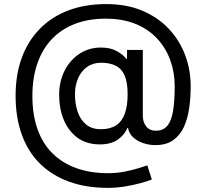

<svg xmlns="http://www.w3.org/2000/svg" viewBox="-20 -724 1008 938"><path d="M506.8 193.8Q399.9 193.8 316.2 163.1Q232.4 132.3 174.3 74.5Q116.2 16.6 86.2 -67.1Q56.2 -150.9 56.2 -256.3Q56.2 -359.9 86.7 -442.4Q117.2 -524.9 174.8 -583.5Q232.4 -642.1 314.2 -673.1Q396 -704.1 498.5 -704.1Q598.1 -704.1 674.8 -671.9Q751.5 -639.6 804.2 -583.7Q856.9 -527.8 884.3 -455.3Q911.6 -382.8 911.6 -302.7Q911.6 -249 904.5 -197.8Q897.5 -146.5 879.2 -105.5Q860.8 -64.5 826.9 -39.8Q793 -15.1 738.8 -15.1Q708.5 -15.1 679.4 -24.9Q650.4 -34.7 630.1 -53.5Q609.9 -72.3 605.5 -99.1H602.5Q589.8 -66.9 556.6 -42.7Q523.4 -18.6 467.8 -18.6Q402.8 -18.6 358.6 -51Q314.5 -83.5 291.7 -138.2Q269 -192.9 269 -260.3Q269 -326.7 295.7 -378.9Q322.3 -431.2 368.4 -461.4Q414.6 -491.7 472.7 -491.7Q520 -491.7 551.5 -473.9Q583 -456.1 596.7 -436.5H600.6V-480H677.7V-159.2Q677.7 -127.9 694.1 -106.7Q710.4 -85.4 741.7 -85.4Q776.9 -85.4 796.9 -108.9Q816.9 -132.3 825.2 -180.4Q833.5 -228.5 833.5 -302.7Q833.5 -369.1 812.3 -428.7Q791 -488.3 748.8 -534.4Q706.5 -580.6 643.3 -606.7Q580.1 -632.8 496.6 -632.8Q412.1 -632.8 345.7 -607.2Q279.3 -581.5 232.9 -532.5Q186.5 -483.4 162.4 -413.3Q138.2 -343.3 138.2 -254.9Q138.2 -165.5 162.4 -95.5Q186.5 -25.4 234.1 22.9Q281.7 71.3 350.8 96.7Q419.9 122.1 509.3 122.1Q549.8 122.1 587.4 114.7Q625 107.4 654.5 98.4Q684.1 89.4 699.7 84L721.7 152.8Q699.7 161.6 664.8 171.1Q629.9 180.7 588.6 187.3Q547.4 193.8 506.8 193.8ZM472.7 -92.8Q518.6 -92.8 547.4 -111.8Q576.2 -130.9 589.8 -168.9Q603.5 -207 603.5 -263.7Q603.5 -320.8 589.1 -354.5Q574.7 -388.2 545.7 -402.8Q516.6 -417.5 474.1 -417.5Q434.1 -417.5 405.5 -397.2Q377 -377 361.6 -342Q346.2 -307.1 346.2 -263.7Q346.2 -216.8 359.4 -178Q372.6 -139.2 400.4 -116Q428.2 -92.8 472.7 -92.8Z"/></svg>

Font: Inter 18pt
Style: Regular
Weight: 400
Designer: Rasmus Andersson
Foundry: rsms
Version: Version 4.001;git-66647c0bb